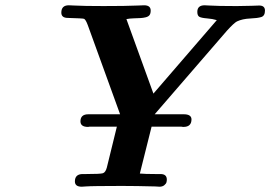

<svg xmlns="http://www.w3.org/2000/svg" viewBox="-20 -706 1022 726"><path d="M211.9 -658.2Q211.9 -686 240.2 -686Q244.1 -686 260.5 -685.1Q276.9 -684.1 306.4 -683.6Q335.9 -683.1 371.1 -683.1Q411.1 -683.1 446 -683.6Q481 -684.1 501 -685.1Q521 -686 524.9 -686Q549.8 -686 549.8 -666Q549.8 -654.8 545.4 -648.9Q541 -643.1 531 -640.6Q521 -638.2 511.5 -637.7Q502 -637.2 486.1 -636.7Q470.2 -636.2 458 -633.8L560.1 -352.1L799.8 -629.9Q783.7 -634.8 762.5 -636.5Q741.2 -638.2 733.6 -642.6Q726.1 -647 726.1 -661.1Q726.1 -686 753.9 -686Q756.8 -686 771.5 -685.1Q786.1 -684.1 812 -683.6Q837.9 -683.1 868.2 -683.1H877.9Q906.7 -683.1 931.4 -684.1Q956.1 -685.1 960 -685.1Q981.9 -685.1 981.9 -666Q981.9 -646 968 -641.6Q954.1 -637.2 925.5 -636Q897 -634.8 876 -625Q864.7 -619.1 838.9 -590.8L564.9 -273.9H674.8Q703.6 -273.9 704.1 -254.9Q704.1 -226.1 673.8 -226.1H671.9Q670.9 -226.1 668.5 -226.6Q666 -227.1 665 -227.1H553.2L508.8 -49.8Q527.8 -47.9 567.9 -47.9H586.9Q610.8 -47.9 610.8 -26.9Q610.8 -22 609.4 -16.6Q607.9 -11.2 601.1 -5.6Q594.2 0 583 0Q581.1 0 575.4 -0.5Q569.8 -1 566.9 -1Q493.7 -2.9 445.8 -2.9H433.1Q382.3 -2.9 349.6 -2.4Q316.9 -2 304.4 -1Q292 0 289.1 0Q263.2 0 263.2 -20Q263.2 -46.9 291 -47.9H305.2Q359.4 -47.9 369.1 -51Q378.9 -54.2 383.8 -71.8L421.9 -227.1H318.8Q317.9 -227.1 315.9 -226.6Q314 -226.1 313 -226.1Q284.2 -226.1 284.2 -247.1Q284.2 -273.9 314 -273.9H434.1L312 -610.8Q304.2 -631.8 297.9 -634.8Q293.9 -636.7 236.8 -638.2Q211.9 -638.2 211.9 -658.2Z"/></svg>

Font: CMU Serif
Style: BoldItalic
Weight: 700
Italic angle: -14.04°
Version: Version 0.7.0